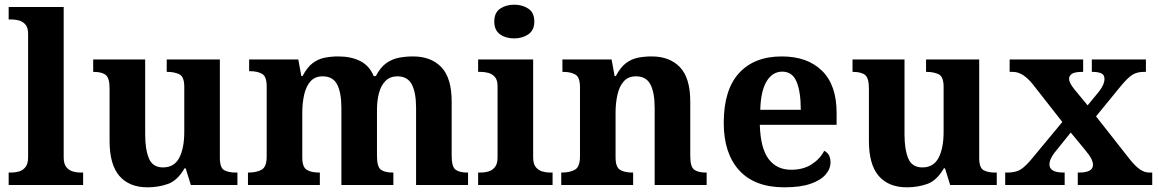

<svg xmlns="http://www.w3.org/2000/svg" viewBox="-20 -790 4948 820"><path d="M17 0V-53H29Q44 -53 60.5 -57.5Q77 -62 88.5 -76Q100 -90 100 -118V-646Q100 -673 88 -686Q76 -699 59.5 -703Q43 -707 29 -707H17V-760H252V-118Q252 -90 263.5 -76Q275 -62 292 -57.5Q309 -53 323 -53H335V0Z M610 10Q532 10 490 -38.5Q448 -87 448 -188V-412Q448 -456 432 -469.5Q416 -483 380 -483H378V-536H600V-216Q600 -152 616 -113.5Q632 -75 676 -75Q724 -75 745.5 -116Q767 -157 767 -227V-419Q767 -463 745.5 -473Q724 -483 695 -483H692V-536H919V-116Q919 -73 938 -63Q957 -53 986 -53H994V0H795L773 -71H768Q738 -19 697.5 -4.5Q657 10 610 10Z M1039 0V-53H1041Q1075 -53 1097 -65Q1119 -77 1119 -122V-421Q1119 -463 1099.5 -474.5Q1080 -486 1047 -486H1044V-536H1254L1267 -465H1272Q1292 -503 1315.5 -520.5Q1339 -538 1366.5 -543.5Q1394 -549 1425 -549Q1480 -549 1519 -529Q1558 -509 1576 -465H1585Q1605 -503 1630 -520.5Q1655 -538 1684 -543.5Q1713 -549 1744 -549Q1821 -549 1865 -503Q1909 -457 1909 -356V-124Q1909 -78 1925.5 -65.5Q1942 -53 1976 -53H1979V0H1757V-329Q1757 -394 1739 -429Q1721 -464 1677 -464Q1646 -464 1626.5 -444.5Q1607 -425 1598.5 -392.5Q1590 -360 1590 -321V-124Q1590 -78 1606.5 -65.5Q1623 -53 1657 -53H1660V0H1438V-329Q1438 -394 1420 -429Q1402 -464 1358 -464Q1325 -464 1306 -442.5Q1287 -421 1279 -385.5Q1271 -350 1271 -309V-118Q1271 -76 1290.5 -64.5Q1310 -53 1343 -53H1346V0Z M2022 0V-53H2034Q2049 -53 2065.5 -57.5Q2082 -62 2093.5 -76Q2105 -90 2105 -118V-422Q2105 -449 2093 -462Q2081 -475 2064.5 -479Q2048 -483 2034 -483H2022V-536H2257V-118Q2257 -90 2268.5 -76Q2280 -62 2297 -57.5Q2314 -53 2328 -53H2340V0ZM2176 -626Q2140 -626 2115.5 -643.5Q2091 -661 2091 -698Q2091 -736 2116 -753Q2141 -770 2177 -770Q2211 -770 2236.5 -753Q2262 -736 2262 -698Q2262 -661 2236.5 -643.5Q2211 -626 2176 -626Z M2377 0V-53H2379Q2413 -53 2435 -65Q2457 -77 2457 -122V-418Q2457 -460 2437.5 -471.5Q2418 -483 2385 -483H2382V-536H2592L2605 -465H2610Q2630 -503 2653.5 -520.5Q2677 -538 2704.5 -543.5Q2732 -549 2763 -549Q2840 -549 2884 -503Q2928 -457 2928 -356V-124Q2928 -78 2944.5 -65.5Q2961 -53 2995 -53H2998V0H2776V-329Q2776 -394 2758 -429Q2740 -464 2696 -464Q2663 -464 2644 -442.5Q2625 -421 2617 -385.5Q2609 -350 2609 -309V-118Q2609 -76 2628.5 -64.5Q2648 -53 2681 -53H2684V0Z M3330 10Q3203 10 3137 -62.5Q3071 -135 3071 -265Q3071 -406 3136 -477.5Q3201 -549 3319 -549Q3428 -549 3490.5 -488Q3553 -427 3553 -308V-257H3225Q3228 -157 3262.5 -111Q3297 -65 3359 -65Q3411 -65 3447 -88.5Q3483 -112 3500 -146Q3514 -139 3520.5 -126.5Q3527 -114 3527 -97Q3527 -69 3506 -44.5Q3485 -20 3441.5 -5Q3398 10 3330 10ZM3400 -321Q3400 -398 3382 -441Q3364 -484 3321 -484Q3279 -484 3254 -442.5Q3229 -401 3227 -321Z M3853 10Q3775 10 3733 -38.5Q3691 -87 3691 -188V-412Q3691 -456 3675 -469.5Q3659 -483 3623 -483H3621V-536H3843V-216Q3843 -152 3859 -113.5Q3875 -75 3919 -75Q3967 -75 3988.5 -116Q4010 -157 4010 -227V-419Q4010 -463 3988.5 -473Q3967 -483 3938 -483H3935V-536H4162V-116Q4162 -73 4181 -63Q4200 -53 4229 -53H4237V0H4038L4016 -71H4011Q3981 -19 3940.5 -4.5Q3900 10 3853 10Z M4273 0V-53H4282Q4318 -53 4339.5 -66.5Q4361 -80 4391 -117L4517 -269L4391 -430Q4370 -456 4349 -469.5Q4328 -483 4305 -483H4292V-536H4606V-483H4603Q4569 -483 4557.5 -474.5Q4546 -466 4546 -454Q4546 -444 4551.5 -433.5Q4557 -423 4569 -408L4625 -340L4672 -397Q4684 -412 4690.5 -426Q4697 -440 4697 -453Q4697 -471 4683 -477Q4669 -483 4646 -483H4643V-536H4874V-483H4865Q4836 -483 4816 -470.5Q4796 -458 4764 -419L4661 -293L4808 -106Q4831 -78 4850 -65.5Q4869 -53 4888 -53H4901V0H4583V-53H4588Q4648 -53 4648 -86Q4648 -97 4641.5 -111Q4635 -125 4610 -155L4553 -224L4483 -137Q4474 -125 4468 -112.5Q4462 -100 4462 -87Q4462 -71 4476.5 -62Q4491 -53 4524 -53H4527V0Z"/></svg>

Font: Noto Serif Vithkuqi
Style: Bold
Weight: 700
Version: Version 1.005